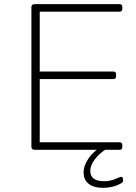

<svg xmlns="http://www.w3.org/2000/svg" viewBox="-20 -720 652 923"><path d="M147 0Q131 0 131 -14V-686Q131 -700 147 -700H556Q568 -700 568 -686V-678Q568 -664 556 -664H171V-376H526Q538 -376 538 -362V-354Q538 -340 526 -340H171V-36H556Q568 -36 568 -22V-14Q568 0 556 0ZM478 183Q430 183 406 163.5Q382 144 382 109Q382 75 407 39.5Q432 4 484 -27L496 -7Q457 17 435.5 46.5Q414 76 414 101Q414 151 480 151Q511 151 534 140.5Q557 130 563 130Q572 130 572 149Q572 156 557.5 164Q543 172 521 177.5Q499 183 478 183Z"/></svg>

Font: Asap Semi Expanded Thin
Style: Regular
Weight: 100
Width: 6
Designer: Pablo Cosgaya
Foundry: Omnibus-Type
Version: Version 3.001; ttfautohint (v1.8.4.7-5d5b)